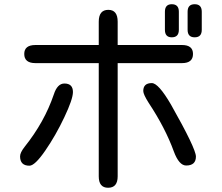

<svg xmlns="http://www.w3.org/2000/svg" viewBox="-20 -804 1040 901"><path d="M443.4 23.4V-507.8H146.5Q93.8 -507.8 93.8 -550.8Q93.8 -592.8 146.5 -592.8H443.4V-702.1Q443.4 -757.8 488.3 -757.8Q532.2 -757.8 532.2 -702.1V-592.8H834Q885.7 -592.8 885.7 -550.8Q885.7 -507.8 834 -507.8H532.2V23.4Q532.2 77.1 487.3 77.1Q443.4 77.1 443.4 23.4ZM74.2 -70.3Q74.2 -87.9 95.7 -115.2Q188.5 -231.4 232.4 -360.4Q249 -412.1 282.2 -412.1Q322.3 -412.1 322.3 -372.1Q322.3 -338.9 281.7 -253.4Q241.2 -168 192.4 -97.2Q143.6 -26.4 118.2 -26.4Q74.2 -26.4 74.2 -70.3ZM795.9 -92.8Q755.9 -203.1 677.7 -321.3Q652.3 -361.3 652.3 -377Q652.3 -414.1 692.4 -414.1Q723.6 -414.1 782.2 -313.5Q899.4 -106.4 899.4 -69.3Q899.4 -27.3 853.5 -27.3Q820.3 -27.3 795.9 -92.8ZM753.9 -664.1V-749Q753.9 -784.2 786.1 -784.2Q819.3 -784.2 819.3 -749V-664.1Q819.3 -628.9 786.1 -628.9Q753.9 -628.9 753.9 -664.1ZM860.4 -664.1V-749Q860.4 -784.2 893.6 -784.2Q926.8 -784.2 926.8 -749V-664.1Q926.8 -628.9 893.6 -628.9Q860.4 -628.9 860.4 -664.1Z"/></svg>

Font: jf-openhuninn-2.1
Style: Regular
Weight: 400
Designer: [Kosugi Maru]
Designed by MOTOYA      

[Varela Round]
Joe Prince (Latin component); Avraham Cornfeld (Hebrew component)
Foundry: justfont Co., Ltd.
Version: 2.1